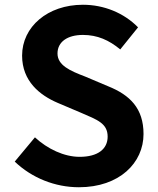

<svg xmlns="http://www.w3.org/2000/svg" viewBox="-20 -774 664 808"><path d="M312 14C483 14 584 -89 584 -210C584 -318 527 -374 435 -411L338 -452C275 -476 222 -499 222 -549C222 -598 264 -627 329 -627C390 -627 439 -605 486 -566L561 -659C501 -720 417 -754 329 -754C180 -754 73 -661 73 -540C73 -432 148 -373 223 -341L322 -299C389 -270 433 -255 433 -199C433 -147 392 -114 315 -114C250 -114 180 -147 127 -196L42 -94C114 -25 212 14 312 14Z"/></svg>

Font: Spoqa Han Sans Neo Bold
Style: Bold
Weight: 700
Designer: [Spoqa Han Sans Neo] Dong-huui Kim  Younghwa Kang  Yujin Lee  [Noto Sans] Ryoko NISHIZUKA  (kana & ideographs); Paul D. 
Foundry: Spoqa (http://www.spoqa-han-sans.com)
Version: Version 1.000